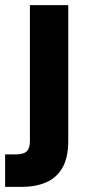

<svg xmlns="http://www.w3.org/2000/svg" viewBox="-54 -516 334 751"><path d="M-34 215V88H7Q38 88 50.5 76Q63 64 63 36V-496H213V35Q213 101 190 140.5Q167 180 126 197.5Q85 215 29 215Z"/></svg>

Font: DM Sans 28pt Black
Style: Regular
Weight: 900
Version: Version 4.004;gftools[0.9.30]